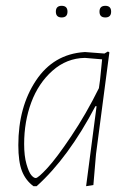

<svg xmlns="http://www.w3.org/2000/svg" viewBox="-20 -636 454 660"><path d="M172 -596Q172 -616 192 -616Q212 -616 212 -596Q212 -576 192 -576Q172 -576 172 -596ZM322 -596Q322 -616 342 -616Q362 -616 362 -596Q362 -576 342 -576Q322 -576 322 -596ZM270 -457H274L339 -452L351 -459L356 -456L310 -106L301 0L276 4L312 -271H308Q215 -94 106 4H95Q68 -16 55.5 -48Q43 -80 43 -137Q43 -268 103.5 -359Q164 -450 270 -457ZM63 -141Q63 -100 71 -72Q79 -44 87.5 -34Q96 -24 103 -24Q111 -24 142.5 -58Q174 -92 225 -168Q276 -244 320 -333L324 -362L331 -432L272 -437Q209 -436 160.5 -393Q112 -350 87.5 -284Q63 -218 63 -141Z"/></svg>

Font: Alegreya Sans Thin
Style: Italic
Weight: 100
Italic angle: -7°
Designer: Juan Pablo del Peral
Foundry: Huerta Tipografica
Version: Version 2.007